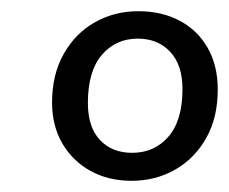

<svg xmlns="http://www.w3.org/2000/svg" viewBox="-20 -734 409 343"><path d="M215 -411Q174 -411 142 -428.5Q110 -446 91.5 -477.5Q73 -509 73 -551Q73 -601 94 -638Q115 -675 150 -694.5Q185 -714 227 -714Q269 -714 301 -697Q333 -680 351 -648.5Q369 -617 369 -574Q369 -524 348.5 -487.5Q328 -451 293 -431Q258 -411 215 -411ZM216 -461Q256 -461 281 -490Q306 -519 306 -575Q306 -618 284 -641.5Q262 -665 226 -665Q187 -665 162 -636Q137 -607 137 -550Q137 -507 158.5 -484Q180 -461 216 -461Z"/></svg>

Font: Nunito ExtraLight Medium
Style: Italic
Weight: 500
Italic angle: -9°
Version: Version 3.602